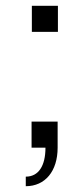

<svg xmlns="http://www.w3.org/2000/svg" viewBox="-20 -510 288 663"><path d="M69 100V133C136 133 179 81 179 0V-90H89V0H137C137 63 113 100 69 100ZM90 -400H180V-490H90Z"/></svg>

Font: Uncut Sans Book
Style: Regular
Weight: 350
Designer: Kasper Nordkvist
Foundry: UNCUT.wtf
Version: Version 1.304;Glyphs 3.2 (3246)